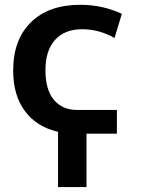

<svg xmlns="http://www.w3.org/2000/svg" viewBox="-20 -550 579 790"><path d="M34.2 -259.8Q34.2 -386.7 107.4 -458.5Q180.7 -530.3 310.5 -530.3Q401.4 -530.3 481.4 -493.2L451.2 -393.6Q388.7 -429.7 317.4 -429.7Q246.1 -429.7 206.5 -385.7Q167 -341.8 167 -261.2Q167 -180.7 201.7 -139.2Q236.3 -97.7 296.9 -97.7H460.9V0H335.9V219.7H218.8V-7.8Q131.8 -27.3 83 -92.3Q34.2 -157.2 34.2 -259.8Z"/></svg>

Font: GenEi M Gothic v2 Bold
Style: Regular
Weight: 700
Version: Version 2.0